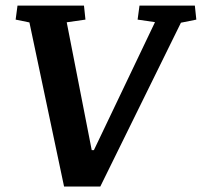

<svg xmlns="http://www.w3.org/2000/svg" viewBox="-20 -681 737 701"><path d="M489.3 -660.6H691.4L696.8 -609.4L640.6 -598.1L346.2 0H213.9L87.4 -599.1L37.1 -609.4L43.9 -660.6H286.6L292 -609.4L223.6 -599.6L314.9 -132.8H322.8L545.9 -600.1L482.4 -609.4Z"/></svg>

Font: Noticia Text
Style: Bold Italic
Weight: 700
Italic angle: -8°
Designer: JM Sole
Foundry: JM Sole
Version: Version 1.003